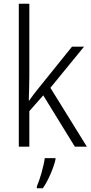

<svg xmlns="http://www.w3.org/2000/svg" viewBox="-20 -780 485 1021"><path d="M136 -373V-760H80V0H136V-189L210 -273L378 0H442L248 -313L427 -532H363L185 -311C168 -291 150 -266 135 -245H133C134 -288 136 -331 136 -373ZM275 69V61H218C213 103 191 178 176 211V221H208C238 177 264 115 275 69Z"/></svg>

Font: Noto Sans Devanagari SemiCondensed Light
Style: Regular
Weight: 300
Width: 4
Designer: Jelle Bosma - Monotype Design Team
Foundry: Monotype Imaging Inc.
Version: Version 2.004